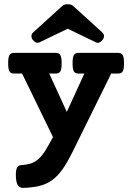

<svg xmlns="http://www.w3.org/2000/svg" viewBox="-20 -707 640 929"><path d="M50.3 -351.1Q42 -351.1 36.1 -353Q30.3 -355 26.6 -360.4Q22.9 -365.7 21.2 -375.5Q19.5 -385.3 19.5 -400.9Q19.5 -416.5 21.2 -426.3Q22.9 -436 26.6 -441.7Q30.3 -447.3 36.1 -449.2Q42 -451.2 50.3 -451.2H247.6Q255.9 -451.2 261.7 -449.2Q267.6 -447.3 271.2 -441.7Q274.9 -436 276.6 -426.3Q278.3 -416.5 278.3 -400.9Q278.3 -385.3 276.6 -375.5Q274.9 -365.7 271.2 -360.4Q267.6 -355 261.7 -353Q255.9 -351.1 247.6 -351.1H218.3L303.2 -165.5L388.2 -351.1H361.8Q353.5 -351.1 347.7 -353Q341.8 -355 338.1 -360.4Q334.5 -365.7 332.8 -375.5Q331.1 -385.3 331.1 -400.9Q331.1 -416.5 332.8 -426.3Q334.5 -436 338.1 -441.7Q341.8 -447.3 347.7 -449.2Q353.5 -451.2 361.8 -451.2H549.3Q557.6 -451.2 563.5 -449.2Q569.3 -447.3 573 -441.7Q576.7 -436 578.4 -426.3Q580.1 -416.5 580.1 -400.9Q580.1 -385.3 578.4 -375.5Q576.7 -365.7 573 -360.4Q569.3 -355 563.5 -353Q557.6 -351.1 549.3 -351.1H518.1L331.1 27.8Q305.7 79.1 282.5 112.1Q259.3 145 232.2 164.6Q205.1 184.1 171.6 192.4Q138.2 200.7 92.3 202.1Q78.1 202.6 68.6 192.4Q59.1 182.1 57.1 151.9Q56.2 135.3 57.4 123.8Q58.6 112.3 62 105.5Q65.4 98.6 70.3 95.5Q75.2 92.3 82 91.8Q110.8 90.3 131.1 83.3Q151.4 76.2 168.2 60.5Q185.1 44.9 200.7 19.5Q216.3 -5.9 236.3 -43.9L86.9 -351.1ZM171.4 -502.4Q162.1 -498 153.8 -501.7Q145.5 -505.4 138.7 -514.2Q131.8 -523.4 132.1 -533Q132.3 -542.5 140.6 -550.3L280.8 -677.7Q286.1 -682.6 293 -684.6Q299.8 -686.5 307.6 -686.5Q315.4 -686.5 322.3 -684.6Q329.1 -682.6 334.5 -677.7L474.6 -550.3Q482.9 -542.5 483.2 -533Q483.4 -523.4 476.6 -514.2Q469.7 -505.4 461.4 -501.7Q453.1 -498 443.8 -502.4L307.6 -567.9Z"/></svg>

Font: Courier Prime
Style: Bold
Weight: 700
Monospace: yes
Designer: Alan Dague-Greene
Foundry: Quote-Unquote Apps
Version: Version 1.202